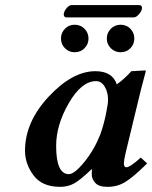

<svg xmlns="http://www.w3.org/2000/svg" viewBox="-20 -723 597 753"><path d="M373 -194.8Q386.2 -231 395 -273.4Q403.8 -315.9 403.8 -331.1Q403.8 -360.8 390.9 -382.8Q377.9 -404.8 356.9 -404.8Q299.8 -404.8 250 -318.8Q200.2 -232.9 200.2 -150.9Q200.2 -40 250 -40Q272 -40 310.5 -87.4Q349.1 -134.8 373 -194.8ZM339.8 -39.1Q339.8 -52.2 340.8 -58.1L338.9 -59.1Q293.9 -16.1 270 -3.2Q246.1 9.8 215.8 9.8Q145 9.8 111.6 -35.2Q78.1 -80.1 78.1 -131.8Q78.1 -244.6 171.1 -344.2Q264.2 -443.8 354 -443.8Q420.9 -443.8 438 -392.1Q467.8 -413.1 495.1 -443.8L549.8 -446.8Q551.8 -446.8 551.8 -443.8Q529.3 -359.9 520.5 -320.8L473.1 -125Q466.3 -96.2 465.8 -83Q465.8 -66.9 475.1 -66.9Q490.2 -66.9 532.2 -105L557.1 -82Q502 -27.8 470.9 -9Q439.9 9.8 401.9 9.8Q367.7 9.8 353.8 -5.6Q339.8 -21 339.8 -39.1ZM234.6 -533.9Q219.2 -549.8 219.2 -572Q219.2 -594.2 234.6 -610.1Q250 -626 272.9 -626Q295.9 -626 311.5 -610.1Q327.1 -594.2 327.1 -572Q327.1 -549.8 311.5 -533.9Q295.9 -518.1 272.9 -518.1Q250 -518.1 234.6 -533.9ZM414.6 -533.9Q398.9 -549.8 398.9 -572Q398.9 -594.2 414.6 -610.1Q430.2 -626 453.1 -626Q476.1 -626 491.5 -610.1Q506.8 -594.2 506.8 -572Q506.8 -549.8 491.5 -533.9Q476.1 -518.1 453.1 -518.1Q430.2 -518.1 414.6 -533.9ZM504.9 -654.8H240.2Q230.5 -654.8 230 -667Q230 -669.9 231 -671.9Q232.9 -681.6 242.4 -692.4Q252 -703.1 261.2 -703.1H524.9Q537.1 -703.1 537.1 -690.9Q537.1 -689 536.1 -687Q534.2 -677.2 523.9 -666Q513.7 -654.8 504.9 -654.8Z"/></svg>

Font: Linux Libertine
Style: Semibold Italic
Weight: 600
Italic angle: -11.5°
Designer: Philipp H. Poll
Foundry: Philipp H. Poll
Version: Version 5.1.2 ; ttfautohint (v0.9)